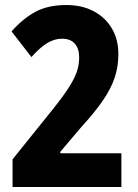

<svg xmlns="http://www.w3.org/2000/svg" viewBox="-20 -744 550 764"><path d="M463 0H30V-110L178 -294Q226 -353 251 -391.5Q276 -430 285.5 -458Q295 -486 295 -516Q295 -551 277.5 -570.5Q260 -590 227 -590Q197 -590 168.5 -573Q140 -556 105 -517L26 -619Q72 -671 122 -697.5Q172 -724 244 -724Q306 -724 352.5 -699.5Q399 -675 425 -631Q451 -587 451 -529Q451 -479 436.5 -435.5Q422 -392 390 -345Q358 -298 304 -239L220 -140V-134H463Z"/></svg>

Font: Noto Sans Myanmar Condensed ExtraBold
Style: Regular
Weight: 800
Width: 3
Designer: Monotype Design Team
Foundry: Monotype Imaging Inc.
Version: Version 2.107; ttfautohint (v1.8.4.7-5d5b)